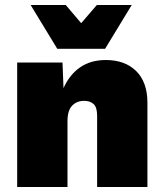

<svg xmlns="http://www.w3.org/2000/svg" viewBox="-20 -751 659 771"><path d="M49 0V-500H231L235 -397Q259 -451 301.5 -480.5Q344 -510 405 -510Q482 -510 527 -465.5Q572 -421 572 -338V0H370V-286Q370 -320 356 -333Q342 -346 318 -346Q288 -346 269.5 -326.5Q251 -307 251 -264V0ZM509 -731 402 -555H210L103 -731H244L306 -658L369 -731Z"/></svg>

Font: Prodigy Sans ExtraBold
Style: Regular
Weight: 800
Designer: Wei Huang
Foundry: Wei Huang
Version: Version 1.003; ttfautohint (v1.8.3)